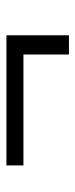

<svg xmlns="http://www.w3.org/2000/svg" viewBox="158 -576 230 585"><g transform="rotate(-90 272.5 -284.0)"><path d="M457 -188.5H398.4V-327.1H60.5V-378.9H457Z"/></g></svg>

Font: RobotoInd Light
Style: Regular
Weight: 300
Designer: Google
Version: Version 2.001151; 2014